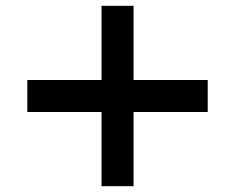

<svg xmlns="http://www.w3.org/2000/svg" viewBox="-20 -640 807 660"><path d="M329 -255V0H439V-255H694V-365H439V-620H329V-365H74V-255Z"/></svg>

Font: Oakes Bold
Style: Regular
Weight: 700
Designer: Samuel Oakes
Foundry: Samuel Oakes
Version: Version 1.003;PS 001.003;hotconv 1.0.88;makeotf.lib2.5.64775